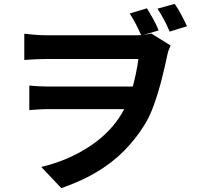

<svg xmlns="http://www.w3.org/2000/svg" viewBox="-20 -887 1040 996"><path d="M742 -844Q759 -817 775.5 -787Q792 -757 803 -729L724 -706Q735 -708 745 -709.5Q755 -711 765 -713L865 -651Q861 -641 856 -629.5Q851 -618 849 -606Q836 -543 818.5 -474.5Q801 -406 778.5 -343Q756 -280 727 -235Q683 -165 624.5 -105.5Q566 -46 486.5 2.5Q407 51 298 89L194 -21Q322 -51 429 -117.5Q536 -184 597 -275Q605 -286 611.5 -297.5Q618 -309 624 -321H235Q208 -321 183.5 -319.5Q159 -318 132 -316V-443Q155 -441 181 -439.5Q207 -438 230 -438H669Q678 -472 685.5 -508Q693 -544 698 -581H221Q195 -581 163.5 -579.5Q132 -578 106 -576V-712Q126 -710 157 -707Q188 -704 220 -704H674Q684 -704 693 -704Q702 -704 712 -705Q699 -734 685 -761.5Q671 -789 653 -817ZM886 -867Q904 -842 920.5 -810.5Q937 -779 950 -751L860 -723Q847 -755 831 -784.5Q815 -814 797 -842Z"/></svg>

Font: Chiron Sans HK TT
Style: Bold
Weight: 700
Designer: Ryoko NISHIZUKA 西塚涼子 (kana, bopomofo & ideographs); Paul D. Hunt (Latin, Greek & Cyrillic); Sandoll Communications 산돌커뮤니
Foundry: Adobe
Version: Version 2.022;hotconv 1.0.109;makeotfexe 2.5.65596